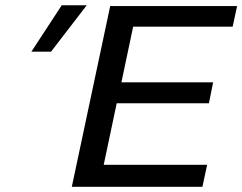

<svg xmlns="http://www.w3.org/2000/svg" viewBox="-20 -715 928 735"><path d="M100.1 -517.1 216.3 -694.8H312L175.3 -517.1ZM254.9 0 401.9 -691.9H887.7L870.6 -612.8H489.7L444.8 -399.9H795.9L779.8 -319.8H426.8L377 -84H772.9L754.9 0Z"/></svg>

Font: CMU Bright
Style: SemiBoldOblique
Weight: 600
Italic angle: -12°
Version: Version 0.7.0